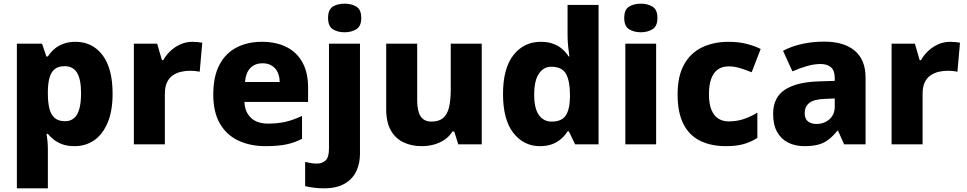

<svg xmlns="http://www.w3.org/2000/svg" viewBox="-20 -787 5271 1047"><path d="M392 -559Q484 -559 539 -486.5Q594 -414 594 -276Q594 -182 567 -118Q540 -54 493.5 -22Q447 10 387 10Q348 10 320.5 0Q293 -10 273.5 -25.5Q254 -41 241 -57H234Q237 -38 239 -17Q241 4 241 28V240H72V-549H209L233 -479H241Q255 -501 275.5 -519Q296 -537 325 -548Q354 -559 392 -559ZM333 -426Q299 -426 279.5 -411Q260 -396 251 -366.5Q242 -337 241 -292V-277Q241 -228 249.5 -194.5Q258 -161 278.5 -143.5Q299 -126 335 -126Q364 -126 383.5 -142.5Q403 -159 412.5 -193Q422 -227 422 -278Q422 -355 400 -390.5Q378 -426 333 -426Z M1029 -559Q1042 -559 1058 -557.5Q1074 -556 1083 -554L1069 -396Q1060 -398 1046 -399.5Q1032 -401 1015 -401Q991 -401 967 -395.5Q943 -390 923 -376.5Q903 -363 891 -338.5Q879 -314 879 -275V0H710V-549H837L863 -459H870Q886 -487 910 -509.5Q934 -532 964.5 -545.5Q995 -559 1029 -559Z M1408 -559Q1486 -559 1542.5 -530.5Q1599 -502 1629.5 -446.5Q1660 -391 1660 -309V-231H1313Q1315 -177 1348 -145Q1381 -113 1442 -113Q1495 -113 1538 -123Q1581 -133 1627 -155V-30Q1587 -9 1541 0.5Q1495 10 1428 10Q1345 10 1280.5 -20Q1216 -50 1179.5 -112.5Q1143 -175 1143 -271Q1143 -369 1176 -432.5Q1209 -496 1269 -527.5Q1329 -559 1408 -559ZM1411 -442Q1372 -442 1346.5 -417.5Q1321 -393 1316 -340H1505Q1505 -369 1494.5 -392Q1484 -415 1463 -428.5Q1442 -442 1411 -442Z M1744 240Q1720 240 1691.5 236.5Q1663 233 1644 228V96Q1661 100 1676 102.5Q1691 105 1709 105Q1736 105 1755 88.5Q1774 72 1774 22V-549H1943V53Q1943 103 1923.5 145.5Q1904 188 1860.5 214Q1817 240 1744 240ZM1769 -689Q1769 -735 1795 -751Q1821 -767 1859 -767Q1896 -767 1923 -751Q1950 -735 1950 -689Q1950 -644 1923 -627.5Q1896 -611 1859 -611Q1821 -611 1795 -627.5Q1769 -644 1769 -689Z M2607 -549V0H2479L2457 -70H2447Q2430 -42 2403.5 -24.5Q2377 -7 2345.5 1.5Q2314 10 2280 10Q2224 10 2180 -11Q2136 -32 2111 -76.5Q2086 -121 2086 -191V-549H2255V-238Q2255 -182 2273.5 -153Q2292 -124 2333 -124Q2374 -124 2397 -144Q2420 -164 2429 -203.5Q2438 -243 2438 -299V-549Z M2924 10Q2836 10 2779.5 -62Q2723 -134 2723 -274Q2723 -415 2780 -487Q2837 -559 2929 -559Q2967 -559 2996 -548.5Q3025 -538 3045.5 -520Q3066 -502 3081 -479H3085Q3082 -497 3078.5 -530.5Q3075 -564 3075 -597V-760H3244V0H3116L3082 -71H3075Q3062 -49 3041 -30.5Q3020 -12 2991.5 -1Q2963 10 2924 10ZM2988 -124Q3043 -124 3065 -157Q3087 -190 3088 -257V-272Q3088 -345 3066.5 -384Q3045 -423 2986 -423Q2944 -423 2918.5 -385Q2893 -347 2893 -271Q2893 -196 2918.5 -160Q2944 -124 2988 -124Z M3558 -549V0H3390V-549ZM3475 -767Q3511 -767 3538 -751Q3565 -735 3565 -689Q3565 -644 3538 -627.5Q3511 -611 3475 -611Q3437 -611 3410.5 -627.5Q3384 -644 3384 -689Q3384 -735 3410.5 -751Q3437 -767 3475 -767Z M3939 10Q3857 10 3797.5 -19.5Q3738 -49 3706.5 -111.5Q3675 -174 3675 -272Q3675 -372 3710.5 -435.5Q3746 -499 3809 -529Q3872 -559 3953 -559Q4007 -559 4050.5 -548Q4094 -537 4128 -520L4079 -393Q4044 -407 4014 -416Q3984 -425 3953 -425Q3919 -425 3895 -408.5Q3871 -392 3858.5 -358Q3846 -324 3846 -273Q3846 -222 3859 -189.5Q3872 -157 3896 -141Q3920 -125 3954 -125Q3998 -125 4036.5 -138Q4075 -151 4110 -173V-35Q4076 -13 4036 -1.5Q3996 10 3939 10Z M4475 -560Q4582 -560 4641 -510.5Q4700 -461 4700 -364V0H4583L4550 -74H4546Q4523 -45 4498.5 -26Q4474 -7 4442.5 1.5Q4411 10 4365 10Q4317 10 4278.5 -9Q4240 -28 4218 -67Q4196 -106 4196 -166Q4196 -254 4257.5 -296Q4319 -338 4438 -343L4532 -346V-362Q4532 -402 4511.5 -420Q4491 -438 4455 -438Q4419 -438 4380 -426.5Q4341 -415 4301 -398L4250 -510Q4295 -534 4352 -547Q4409 -560 4475 -560ZM4481 -248Q4418 -246 4393 -225.5Q4368 -205 4368 -170Q4368 -139 4386 -125Q4404 -111 4432 -111Q4474 -111 4503 -136.5Q4532 -162 4532 -206V-250Z M5161 -559Q5174 -559 5190 -557.5Q5206 -556 5215 -554L5201 -396Q5192 -398 5178 -399.5Q5164 -401 5147 -401Q5123 -401 5099 -395.5Q5075 -390 5055 -376.5Q5035 -363 5023 -338.5Q5011 -314 5011 -275V0H4842V-549H4969L4995 -459H5002Q5018 -487 5042 -509.5Q5066 -532 5096.5 -545.5Q5127 -559 5161 -559Z"/></svg>

Font: Noto Sans Thai ExtraBold
Style: Regular
Weight: 800
Version: Version 2.001